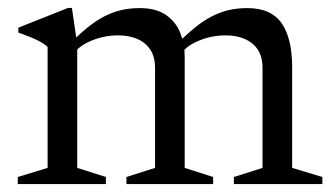

<svg xmlns="http://www.w3.org/2000/svg" viewBox="-20 -466 845 486"><path d="M175.5 -354V-41L248 -18V0H25V-18L100.5 -41V-347Q92.5 -355 76.5 -363.2Q60.5 -371.5 26.5 -383.5V-396L152.5 -446H162ZM447.5 -322.5V-41L519.5 -18V0H300V-18L372.5 -41V-294Q372.5 -321.5 360.8 -339.8Q349 -358 328 -367.2Q307 -376.5 279.5 -376.5Q245 -376.5 213.2 -363.8Q181.5 -351 168 -332L151 -350Q177.5 -376.5 200 -395Q222.5 -413.5 244 -424.5Q265.5 -435.5 287.2 -440.5Q309 -445.5 334 -445.5Q375 -445.5 400 -428.2Q425 -411 436.2 -383Q447.5 -355 447.5 -322.5ZM719.5 -296.5V-41L796 -18V0H572V-18L644.5 -41V-294Q644.5 -322 632.8 -340Q621 -358 600 -367.2Q579 -376.5 551.5 -376.5Q517 -376.5 485.2 -363.8Q453.5 -351 440 -332L423 -350Q449.5 -376.5 472 -395Q494.5 -413.5 516 -424.5Q537.5 -435.5 559.2 -440.5Q581 -445.5 606 -445.5Q666.5 -445.5 693 -407Q719.5 -368.5 719.5 -296.5Z"/></svg>

Font: Newsreader 24pt
Style: Regular
Weight: 400
Designer: Hugues Gentile
Foundry: Production Type
Version: Version 1.003